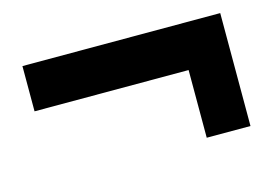

<svg xmlns="http://www.w3.org/2000/svg" viewBox="-53 -565 707 496"><g transform="rotate(-15 300.0 -317.0)"><path d="M564 -468V-166H447V-347H35V-468Z"/></g></svg>

Font: Chivo
Style: Bold
Weight: 700
Designer: Hector Gatti
Foundry: Omnibus-Type
Version: Version 1.007;PS 001.007;hotconv 1.0.88;makeotf.lib2.5.64775